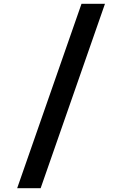

<svg xmlns="http://www.w3.org/2000/svg" viewBox="-20 -843 640 1006"><path d="M70 143 407 -823H530L193 143Z"/></svg>

Font: Iosevka Fixed Extended
Style: Bold
Weight: 700
Width: 7
Monospace: yes
Designer: Belleve Invis
Foundry: Belleve Invis
Version: Version 24.1.1; ttfautohint (v1.8.4)